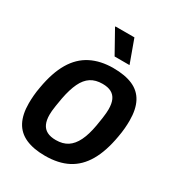

<svg xmlns="http://www.w3.org/2000/svg" viewBox="-175 -834 884 958"><g transform="rotate(30 266.5 -355.5)"><path d="M227 12Q161 12 116 -8Q71 -28 49 -69.5Q27 -111 27 -175Q27 -196 29 -220.5Q31 -245 36 -271Q52 -364 87 -423Q122 -482 177 -510Q232 -538 305 -538Q373 -538 417.5 -518.5Q462 -499 484 -457.5Q506 -416 506 -351Q506 -330 504 -306Q502 -282 497 -255Q481 -162 446.5 -103Q412 -44 358 -16Q304 12 227 12ZM235 -83Q275 -83 302 -100.5Q329 -118 347 -154.5Q365 -191 375 -248Q380 -277 382.5 -295Q385 -313 386 -325.5Q387 -338 387 -347Q387 -380 377.5 -401Q368 -422 348.5 -432.5Q329 -443 298 -443Q258 -443 231 -425.5Q204 -408 186.5 -371.5Q169 -335 158 -278Q153 -249 150 -230.5Q147 -212 146 -199.5Q145 -187 145 -177Q145 -146 154.5 -125Q164 -104 184 -93.5Q204 -83 235 -83ZM281 -591 209 -720 210 -723H319L367 -591Z"/></g></svg>

Font: Archivo SemiCondensed SemiBold
Style: Italic
Weight: 600
Width: 4
Italic angle: -10°
Designer: Hector Gatti
Foundry: Omnibus-Type
Version: Version 2.001